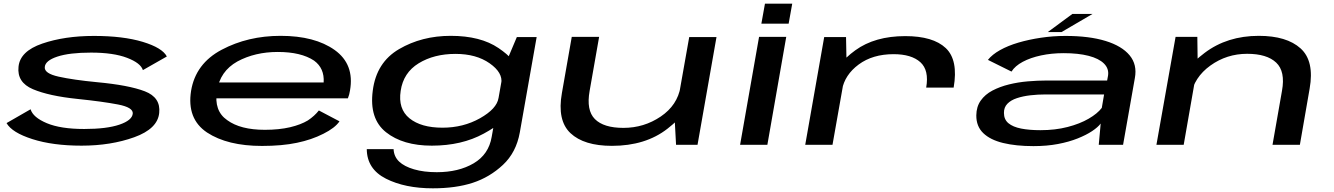

<svg xmlns="http://www.w3.org/2000/svg" viewBox="-20 -786 7242 1042"><path d="M422.5 4.5Q581.5 4.5 708.5 -41.2Q835.5 -87 844 -173Q853 -257 766 -290.5Q679 -324 506 -340Q377 -352.5 298.2 -370Q219.5 -387.5 223 -422Q225.5 -457 291.2 -478.8Q357 -500.5 474 -500.5Q595.5 -500.5 669.5 -472.2Q743.5 -444 755.5 -405.5L885.5 -479.5Q861 -526.5 754.8 -558.8Q648.5 -591 489.5 -591Q330.5 -591 209.5 -549.5Q88.5 -508 80.5 -423.5Q71.5 -339 158.5 -302Q245.5 -265 401.5 -249Q537 -235 620.2 -219Q703.5 -203 700.5 -169.5Q697 -133 628 -109.5Q559 -86 437 -86Q309 -86 234 -117.5Q159 -149 146 -193L15.5 -118Q45 -66.5 155.8 -31Q266.5 4.5 422.5 4.5Z M1402 6 1417.5 -81.5Q1284.5 -81.5 1213 -134Q1140 -184.5 1157.5 -292Q1173.5 -399.5 1268.5 -452.5Q1364 -504 1487.5 -504Q1614 -504 1684.5 -457Q1741.5 -415.5 1736.5 -338.5H1150L1135 -252.5H1868Q1876 -271.5 1879.5 -295Q1904.5 -437 1796.5 -514.5Q1688.5 -591.5 1502.5 -591.5Q1325.5 -591.5 1183 -516Q1041.5 -441 1017 -293Q993 -141 1103.5 -67Q1214.5 6 1402 6ZM1417.5 -81.5 1402 6Q1511 6 1591.5 -11Q1671 -27.5 1735 -60Q1798 -91.5 1822.5 -127.5L1710.5 -186.5Q1687 -156.5 1651 -132.5Q1613 -109.5 1554.5 -95.5Q1494.5 -81.5 1417.5 -81.5Z M2329 236Q2454 236 2545.8 206Q2637.5 176 2709.5 108.8Q2781.5 41.5 2801 -67L2892.5 -585H2785L2714.5 -418L2648.5 -43.5Q2632.5 52 2550.8 100.2Q2469 148.5 2350.5 148.5Q2280 148.5 2227 133Q2174 117.5 2146 90.8Q2118 64 2116 23.5H1970.5Q1971.5 131.5 2074.8 183.8Q2178 236 2329 236ZM2323.5 4.5Q2485.5 4.5 2605.2 -60.8Q2725 -126 2733 -172L2685.5 -254Q2676 -195.5 2585 -144.2Q2494 -93 2381.5 -93Q2265 -93 2202.2 -144Q2139.5 -195 2154.5 -293Q2169 -391.5 2252.2 -442.5Q2335.5 -493.5 2452 -493.5Q2564.5 -493.5 2637.2 -442.5Q2710 -391.5 2700.5 -333.5L2775.5 -412.5Q2783.5 -458.5 2685.8 -525Q2588 -591.5 2426 -591.5Q2269 -591.5 2145.8 -519.5Q2022.5 -447.5 2003 -294Q1983 -141.5 2074.8 -68.5Q2166.5 4.5 2323.5 4.5Z M3649 0H3765.5L3868.5 -585H3720.5L3641.5 -139.5ZM3231.5 -586H3083L3029.5 -281Q3003 -132 3076.2 -63.2Q3149.5 5.5 3301 5.5Q3483.5 5.5 3602.8 -87.8Q3722 -181 3736 -262.5L3673.5 -315.5Q3656.5 -215 3565.8 -153.5Q3475 -92 3363.5 -92Q3256 -92 3208.5 -139.8Q3161 -187.5 3180 -293Z M3996.5 0H4144.5L4247 -586H4099.5ZM4131.5 -766 4112 -657.5H4260L4279.5 -766Z M5006.5 -310.5H5155.5Q5181.5 -460 5112.8 -525Q5044 -590 4893 -590Q4728 -590 4621.8 -513Q4515.5 -436 4501 -350L4549.5 -298Q4564.5 -380 4640.2 -436Q4716 -492 4829.5 -492Q4926.5 -492 4974.8 -448.5Q5023 -405 5006.5 -310.5ZM4350 0H4498L4574.5 -432L4571.5 -585H4453Z M5588.5 7Q5661.5 7 5721.8 -4.5Q5782 -16 5828.8 -34.8Q5875.5 -53.5 5907 -74.5Q5938.5 -95.5 5953.5 -115.5L5943 0H6075L6139 -362.5Q6152.5 -435 6110.5 -485.8Q6068.5 -536.5 5979.8 -563.8Q5891 -591 5762.5 -591Q5694.5 -591 5629.2 -581.2Q5564 -571.5 5507 -554.8Q5450 -538 5407.2 -514Q5364.5 -490 5341.5 -461L5469.5 -397.5Q5488.5 -428 5530.5 -450.5Q5572.5 -473 5629.8 -485.2Q5687 -497.5 5752.5 -497.5Q5832 -497.5 5888 -483Q5944 -468.5 5971.5 -441Q5999 -413.5 5993.5 -376L5988.5 -349H5659Q5611.5 -349 5558.5 -344.5Q5505.5 -340 5455.8 -327.8Q5406 -315.5 5366 -294.5Q5326 -273.5 5302.5 -240.2Q5279 -207 5278.5 -160Q5278 -100.5 5316 -63.8Q5354 -27 5424 -10Q5494 7 5588.5 7ZM5626 -79.5Q5566.5 -79.5 5522 -88.2Q5477.5 -97 5453 -117.2Q5428.5 -137.5 5428.5 -173Q5428 -203 5447 -222.8Q5466 -242.5 5498.5 -253.2Q5531 -264 5571.5 -268.8Q5612 -273.5 5655.5 -273.5H5972L5959.5 -200.5Q5936 -169.5 5888.2 -141.8Q5840.5 -114 5773.8 -96.8Q5707 -79.5 5626 -79.5ZM5666.5 -612H5741L5909.5 -710.5H5800Z M6256 0H6404L6480 -435L6478 -586H6360ZM6886 0H7034.5L7087.5 -305Q7114 -455 7038.5 -523.2Q6963 -591.5 6811.5 -591.5Q6640 -591.5 6517.5 -498.8Q6395 -406 6380 -323.5L6442.5 -266.5Q6460 -366.5 6548.8 -430.2Q6637.5 -494 6748.5 -494Q6855.5 -494 6906 -446.2Q6956.5 -398.5 6937.5 -293.5Z"/></svg>

Font: Anybody ExtraExpanded Medium
Style: Italic
Weight: 500
Width: 8
Italic angle: -10°
Version: Version 1.113;gftools[0.9.25]